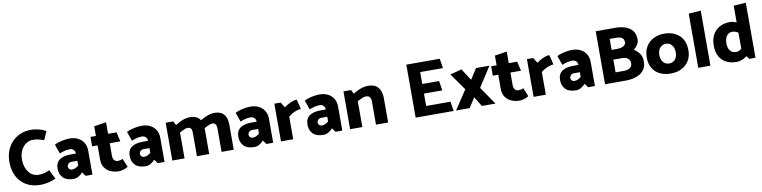

<svg xmlns="http://www.w3.org/2000/svg" viewBox="-13 -1558 9633 2426"><g transform="rotate(-10 4803.5 -345.0)"><path d="M561 -643Q534 -660 499.5 -671Q465 -682 431.5 -687.5Q398 -693 371 -693Q296 -693 234 -667Q172 -641 126.5 -593.5Q81 -546 56.5 -480.5Q32 -415 32 -337Q32 -262 54.5 -198Q77 -134 120.5 -86.5Q164 -39 227 -13Q290 13 371 13Q402 13 437.5 7.5Q473 2 507.5 -8.5Q542 -19 568 -33L509 -150Q480 -135 445 -125.5Q410 -116 370 -116Q332 -116 300 -132Q268 -148 244.5 -178Q221 -208 207.5 -248.5Q194 -289 194 -338Q194 -408 218.5 -458.5Q243 -509 283.5 -536.5Q324 -564 370 -564Q397 -564 417 -561Q437 -558 459.5 -552Q482 -546 514 -535Z M749 -152Q749 -173 764 -189Q779 -205 805 -205H881V-145Q861 -127 839 -117.5Q817 -108 796 -108Q783 -108 772.5 -114Q762 -120 755.5 -130Q749 -140 749 -152ZM679 -335Q706 -348 743 -357Q780 -366 810 -366Q839 -366 857.5 -349.5Q876 -333 879 -302L880 -299H804Q721 -299 669 -263.5Q617 -228 617 -151Q617 -78 661 -33Q705 12 795 12Q829 12 859 -5Q889 -22 914 -51L951 0H1038V-309Q1038 -366 1012.5 -409Q987 -452 940.5 -476Q894 -500 832 -500Q802 -500 764.5 -494Q727 -488 693.5 -478Q660 -468 637 -455Z M1430 -474H1322V-622L1166 -598V-474H1096V-353H1166V-169Q1166 -109 1194.5 -67.5Q1223 -26 1270 -5Q1317 16 1377 16Q1396 16 1419 10.5Q1442 5 1462 -3.5Q1482 -12 1493 -21L1448 -130Q1432 -122 1416 -118.5Q1400 -115 1386 -115Q1356 -115 1339 -135.5Q1322 -156 1322 -190V-353H1458Z M1674 -152Q1674 -173 1689 -189Q1704 -205 1730 -205H1806V-145Q1786 -127 1764 -117.5Q1742 -108 1721 -108Q1708 -108 1697.5 -114Q1687 -120 1680.5 -130Q1674 -140 1674 -152ZM1604 -335Q1631 -348 1668 -357Q1705 -366 1735 -366Q1764 -366 1782.5 -349.5Q1801 -333 1804 -302L1805 -299H1729Q1646 -299 1594 -263.5Q1542 -228 1542 -151Q1542 -78 1586 -33Q1630 12 1720 12Q1754 12 1784 -5Q1814 -22 1839 -51L1876 0H1963V-309Q1963 -366 1937.5 -409Q1912 -452 1865.5 -476Q1819 -500 1757 -500Q1727 -500 1689.5 -494Q1652 -488 1618.5 -478Q1585 -468 1562 -455Z M2220 0V-331Q2236 -340 2254.5 -350Q2273 -360 2291.5 -366.5Q2310 -373 2326 -373Q2348 -373 2359.5 -363.5Q2371 -354 2375 -337Q2379 -320 2379 -297V0H2536V-318Q2536 -373 2520.5 -414Q2505 -455 2469.5 -478Q2434 -501 2373 -501Q2343 -501 2310 -492Q2277 -483 2246 -467.5Q2215 -452 2187 -434L2160 -485H2063V0ZM2535 -331Q2551 -340 2569.5 -350Q2588 -360 2607 -366.5Q2626 -373 2641 -373Q2663 -373 2674.5 -363.5Q2686 -354 2690.5 -337Q2695 -320 2695 -297V0H2851V-318Q2851 -373 2835.5 -414Q2820 -455 2784 -478Q2748 -501 2687 -501Q2658 -501 2625.5 -492Q2593 -483 2561.5 -467.5Q2530 -452 2502 -434Z M3068 -152Q3068 -173 3083 -189Q3098 -205 3124 -205H3200V-145Q3180 -127 3158 -117.5Q3136 -108 3115 -108Q3102 -108 3091.5 -114Q3081 -120 3074.5 -130Q3068 -140 3068 -152ZM2998 -335Q3025 -348 3062 -357Q3099 -366 3129 -366Q3158 -366 3176.5 -349.5Q3195 -333 3198 -302L3199 -299H3123Q3040 -299 2988 -263.5Q2936 -228 2936 -151Q2936 -78 2980 -33Q3024 12 3114 12Q3148 12 3178 -5Q3208 -22 3233 -51L3270 0H3357V-309Q3357 -366 3331.5 -409Q3306 -452 3259.5 -476Q3213 -500 3151 -500Q3121 -500 3083.5 -494Q3046 -488 3012.5 -478Q2979 -468 2956 -455Z M3614 0V-290Q3638 -311 3667 -326.5Q3696 -342 3724.5 -351Q3753 -360 3776 -360L3744 -485Q3718 -485 3687.5 -474Q3657 -463 3629 -447Q3601 -431 3581 -415L3537 -484H3457V0Z M3955 -152Q3955 -173 3970 -189Q3985 -205 4011 -205H4087V-145Q4067 -127 4045 -117.5Q4023 -108 4002 -108Q3989 -108 3978.5 -114Q3968 -120 3961.5 -130Q3955 -140 3955 -152ZM3885 -335Q3912 -348 3949 -357Q3986 -366 4016 -366Q4045 -366 4063.5 -349.5Q4082 -333 4085 -302L4086 -299H4010Q3927 -299 3875 -263.5Q3823 -228 3823 -151Q3823 -78 3867 -33Q3911 12 4001 12Q4035 12 4065 -5Q4095 -22 4120 -51L4157 0H4244V-309Q4244 -366 4218.5 -409Q4193 -452 4146.5 -476Q4100 -500 4038 -500Q4008 -500 3970.5 -494Q3933 -488 3899.5 -478Q3866 -468 3843 -455Z M4501 0V-331Q4517 -340 4536.5 -350Q4556 -360 4576.5 -366.5Q4597 -373 4615 -373Q4646 -373 4661 -352.5Q4676 -332 4676 -297V0H4832V-308Q4832 -363 4815.5 -406.5Q4799 -450 4762 -475.5Q4725 -501 4661 -501Q4628 -501 4594.5 -492Q4561 -483 4528.5 -467.5Q4496 -452 4468 -434L4441 -485H4344V0Z M5673 0 5653 -122H5341V-281H5576L5557 -404H5341V-557H5633L5614 -680H5185V0Z M5878 0 5958 -125 6035 0H6209L6052 -229L6217 -485H6045L5958 -349L5861 -500L5712 -461L5865 -244L5703 0Z M6571 -474H6463V-622L6307 -598V-474H6237V-353H6307V-169Q6307 -109 6335.5 -67.5Q6364 -26 6411 -5Q6458 16 6518 16Q6537 16 6560 10.5Q6583 5 6603 -3.5Q6623 -12 6634 -21L6589 -130Q6573 -122 6557 -118.5Q6541 -115 6527 -115Q6497 -115 6480 -135.5Q6463 -156 6463 -190V-353H6599Z M6855 0V-290Q6879 -311 6908 -326.5Q6937 -342 6965.5 -351Q6994 -360 7017 -360L6985 -485Q6959 -485 6928.5 -474Q6898 -463 6870 -447Q6842 -431 6822 -415L6778 -484H6698V0Z M7196 -152Q7196 -173 7211 -189Q7226 -205 7252 -205H7328V-145Q7308 -127 7286 -117.5Q7264 -108 7243 -108Q7230 -108 7219.5 -114Q7209 -120 7202.5 -130Q7196 -140 7196 -152ZM7126 -335Q7153 -348 7190 -357Q7227 -366 7257 -366Q7286 -366 7304.5 -349.5Q7323 -333 7326 -302L7327 -299H7251Q7168 -299 7116 -263.5Q7064 -228 7064 -151Q7064 -78 7108 -33Q7152 12 7242 12Q7276 12 7306 -5Q7336 -22 7361 -51L7398 0H7485V-309Q7485 -366 7459.5 -409Q7434 -452 7387.5 -476Q7341 -500 7279 -500Q7249 -500 7211.5 -494Q7174 -488 7140.5 -478Q7107 -468 7084 -455Z M7883 0Q7938 0 7986 -12Q8034 -24 8070.5 -48Q8107 -72 8127.5 -110.5Q8148 -149 8148 -201Q8148 -257 8120.5 -298Q8093 -339 8050 -365Q8075 -387 8096.5 -417.5Q8118 -448 8118 -487Q8118 -557 8084.5 -599Q8051 -641 7994 -660.5Q7937 -680 7866 -680H7615V0ZM7853 -554Q7885 -554 7907.5 -547Q7930 -540 7942.5 -524Q7955 -508 7955 -481Q7955 -458 7939.5 -442.5Q7924 -427 7898 -420Q7872 -413 7840 -413H7772V-554ZM7884 -288Q7931 -288 7958.5 -266Q7986 -244 7986 -203Q7986 -178 7972.5 -160.5Q7959 -143 7935.5 -134Q7912 -125 7880 -125H7772V-288Z M8458 11Q8379 11 8319 -18Q8259 -47 8225.5 -104.5Q8192 -162 8192 -243Q8193 -324 8227.5 -381Q8262 -438 8322.5 -469Q8383 -500 8460 -500Q8539 -500 8599 -470Q8659 -440 8693 -382.5Q8727 -325 8727 -242Q8727 -163 8692 -106Q8657 -49 8596.5 -19Q8536 11 8458 11ZM8459 -118Q8492 -118 8515.5 -133.5Q8539 -149 8552 -177Q8565 -205 8565 -242Q8565 -279 8552.5 -308Q8540 -337 8516.5 -353.5Q8493 -370 8461 -370Q8429 -370 8404.5 -354Q8380 -338 8367 -310Q8354 -282 8354 -243Q8354 -207 8367 -178.5Q8380 -150 8403.5 -134Q8427 -118 8459 -118Z M8967 0V-706L8811 -695V0Z M9388 -104 9465 0H9545V-706L9388 -695ZM9432 -179Q9400 -148 9372.5 -131Q9345 -114 9316 -114Q9284 -114 9261 -130Q9238 -146 9226 -174.5Q9214 -203 9214 -242Q9214 -282 9226 -311.5Q9238 -341 9260.5 -357.5Q9283 -374 9312 -374Q9342 -374 9371 -359.5Q9400 -345 9432 -313L9476 -410Q9455 -438 9426.5 -458Q9398 -478 9367 -489Q9336 -500 9305 -500Q9228 -500 9171.5 -469.5Q9115 -439 9083.5 -381.5Q9052 -324 9052 -242Q9052 -160 9083 -103.5Q9114 -47 9170 -18Q9226 11 9299 11Q9335 11 9368 -1Q9401 -13 9428.5 -33.5Q9456 -54 9476 -78Z"/></g></svg>

Font: Catamaran ExtraBold
Style: Regular
Weight: 800
Designer: Pria Ravichandran
Version: Version 2.000